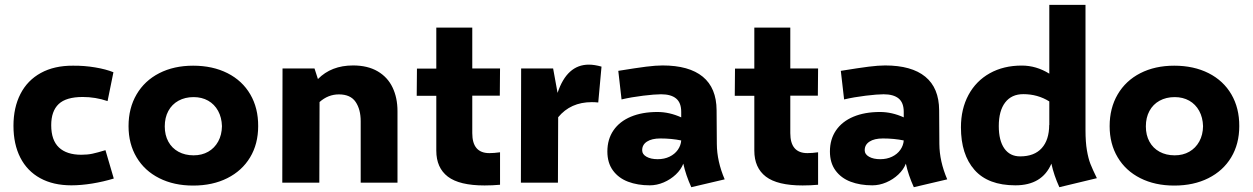

<svg xmlns="http://www.w3.org/2000/svg" viewBox="-20 -761 5219 800"><path d="M36.1 -236.8Q36.1 -313 65.2 -369.6Q94.2 -426.3 150.1 -457Q206.1 -487.8 284.2 -487.3Q331.1 -487.8 376.2 -480.2Q421.4 -472.7 452.6 -460L428.2 -339.8Q377.9 -356.9 324.7 -356.9Q255.4 -356.9 224.4 -327.4Q193.4 -297.9 193.4 -239.3Q193.4 -176.8 225.6 -146.5Q257.8 -116.2 318.8 -116.2Q344.7 -116.2 365.2 -120.6Q385.7 -125 419.4 -135.3L454.1 -17.1Q410.6 -3.9 364.3 3.7Q317.9 11.2 277.3 11.2Q201.7 11.2 147.5 -18.6Q93.3 -48.3 64.7 -104.2Q36.1 -160.2 36.1 -236.8Z M515.6 -235.4Q515.6 -310.5 549.1 -367.7Q582.5 -424.8 643.6 -456.1Q704.6 -487.3 784.7 -487.3Q866.2 -487.3 928 -456.1Q989.7 -424.8 1022.9 -367.7Q1056.2 -310.5 1055.7 -235.4Q1055.7 -161.1 1022 -105.2Q988.3 -49.3 927 -18.6Q865.7 12.2 784.7 12.2Q704.6 12.2 643.6 -18.6Q582.5 -49.3 549.1 -105.5Q515.6 -161.6 515.6 -235.4ZM904.8 -235.4Q903.8 -271.5 888.7 -299.1Q873.5 -326.7 847.2 -341.6Q820.8 -356.4 786.6 -356.4Q751 -356.4 723.6 -341.3Q696.3 -326.2 681.4 -298.6Q666.5 -271 666.5 -234.4Q666.5 -198.2 681.4 -170.9Q696.3 -143.6 723.6 -128.7Q751 -113.8 786.6 -113.8Q821.3 -113.8 847.7 -128.9Q874 -144 889.2 -171.6Q904.3 -199.2 904.8 -235.4Z M1636.2 -297.9V0H1482.9V-255.9Q1482.9 -305.2 1461.7 -336.4Q1440.4 -367.7 1392.1 -367.7Q1347.2 -367.7 1311.5 -335.9L1310.5 0H1156.2L1157.2 -475.6H1290.5L1304.7 -431.6Q1360.4 -488.3 1451.2 -488.3Q1511.7 -488.3 1553.5 -463.9Q1595.2 -439.5 1615.7 -396.5Q1636.2 -353.5 1636.2 -297.9Z M2019 -123Q2038.6 -123 2063.5 -126.5V8.8Q2032.2 11.7 1999 11.7Q1894 11.7 1845.9 -25.1Q1797.9 -62 1797.9 -133.3V-361.8H1716.3L1717.3 -475.1H1797.9V-646H1947.8V-475.6H2063.5L2062.5 -362.3H1947.8V-206.1Q1947.8 -123 2019 -123Z M2433.6 -491.7Q2457 -491.7 2486.3 -483.4L2472.7 -334Q2459 -335.4 2445.8 -335.4Q2357.4 -335.4 2305.7 -272.5L2304.7 0H2150.4L2151.4 -475.6H2284.7L2303.2 -374Q2342.3 -491.7 2433.6 -491.7Z M2860.4 19Q2837.4 -31.7 2827.1 -79.1Q2817.9 -54.7 2795.9 -33.9Q2773.9 -13.2 2745.4 -1Q2716.8 11.2 2687.5 11.2Q2636.7 11.2 2596.9 -3.9Q2557.1 -19 2533.9 -50.8Q2510.7 -82.5 2510.7 -129.9Q2510.7 -180.7 2536.1 -217.8Q2561.5 -254.9 2608.6 -274.7Q2655.8 -294.4 2719.2 -294.4Q2769 -294.4 2818.4 -272V-294.9Q2818.4 -333 2797.1 -350.6Q2775.9 -368.2 2734.4 -368.2Q2708.5 -368.2 2659.9 -362.3Q2611.3 -356.4 2569.8 -346.7L2556.2 -465.8Q2631.3 -478 2672.1 -483.2Q2712.9 -488.3 2740.7 -488.3Q2851.1 -488.3 2908.2 -441.4Q2965.3 -394.5 2965.8 -301.8L2966.8 -161.1Q2967.3 -88.9 2999.5 -13.7ZM2818.4 -175.8Q2777.8 -184.1 2731.4 -184.1Q2695.8 -184.1 2675.5 -170.9Q2655.3 -157.7 2655.8 -134.3Q2655.8 -118.2 2673.8 -107.9Q2691.9 -97.7 2720.2 -97.7Q2748 -97.7 2769.8 -108.2Q2791.5 -118.7 2804.2 -136.7Q2816.9 -154.8 2818.4 -175.8Z M3344.2 -123Q3363.8 -123 3388.7 -126.5V8.8Q3357.4 11.7 3324.2 11.7Q3219.2 11.7 3171.1 -25.1Q3123 -62 3123 -133.3V-361.8H3041.5L3042.5 -475.1H3123V-646H3272.9V-475.6H3388.7L3387.7 -362.3H3272.9V-206.1Q3272.9 -123 3344.2 -123Z M3787.6 19Q3764.6 -31.7 3754.4 -79.1Q3745.1 -54.7 3723.1 -33.9Q3701.2 -13.2 3672.6 -1Q3644 11.2 3614.7 11.2Q3564 11.2 3524.2 -3.9Q3484.4 -19 3461.2 -50.8Q3438 -82.5 3438 -129.9Q3438 -180.7 3463.4 -217.8Q3488.8 -254.9 3535.9 -274.7Q3583 -294.4 3646.5 -294.4Q3696.3 -294.4 3745.6 -272V-294.9Q3745.6 -333 3724.4 -350.6Q3703.1 -368.2 3661.6 -368.2Q3635.7 -368.2 3587.2 -362.3Q3538.6 -356.4 3497.1 -346.7L3483.4 -465.8Q3558.6 -478 3599.4 -483.2Q3640.1 -488.3 3668 -488.3Q3778.3 -488.3 3835.4 -441.4Q3892.6 -394.5 3893.1 -301.8L3894 -161.1Q3894.5 -88.9 3926.8 -13.7ZM3745.6 -175.8Q3705.1 -184.1 3658.7 -184.1Q3623 -184.1 3602.8 -170.9Q3582.5 -157.7 3583 -134.3Q3583 -118.2 3601.1 -107.9Q3619.1 -97.7 3647.5 -97.7Q3675.3 -97.7 3697 -108.2Q3718.8 -118.7 3731.4 -136.7Q3744.1 -154.8 3745.6 -175.8Z M4394 19Q4371.1 -31.2 4360.8 -79.1Q4322.3 11.2 4210.9 11.2Q4097.2 11.2 4040.5 -53Q3983.9 -117.2 3983.9 -230.5Q3983.9 -307.1 4015.4 -365.5Q4046.9 -423.8 4104.2 -455.8Q4161.6 -487.8 4237.3 -487.8Q4297.9 -487.8 4352.1 -454.1V-740.7H4502.9V-219.7Q4502.9 -168.9 4508.8 -134.8Q4514.6 -100.6 4523.4 -78.1Q4532.2 -55.7 4550.3 -18.6ZM4351.6 -240.7 4352.1 -239.7V-338.4Q4303.7 -368.7 4243.7 -368.7Q4194.8 -368.7 4168.2 -334Q4141.6 -299.3 4141.6 -235.8Q4141.6 -175.3 4164.8 -142.3Q4188 -109.4 4230.5 -109.4Q4289.6 -109.4 4320.6 -143.8Q4351.6 -178.2 4351.6 -240.7Z M4603.5 -235.4Q4603.5 -310.5 4637 -367.7Q4670.4 -424.8 4731.4 -456.1Q4792.5 -487.3 4872.6 -487.3Q4954.1 -487.3 5015.9 -456.1Q5077.6 -424.8 5110.8 -367.7Q5144 -310.5 5143.6 -235.4Q5143.6 -161.1 5109.9 -105.2Q5076.2 -49.3 5014.9 -18.6Q4953.6 12.2 4872.6 12.2Q4792.5 12.2 4731.4 -18.6Q4670.4 -49.3 4637 -105.5Q4603.5 -161.6 4603.5 -235.4ZM4992.7 -235.4Q4991.7 -271.5 4976.6 -299.1Q4961.4 -326.7 4935.1 -341.6Q4908.7 -356.4 4874.5 -356.4Q4838.9 -356.4 4811.5 -341.3Q4784.2 -326.2 4769.3 -298.6Q4754.4 -271 4754.4 -234.4Q4754.4 -198.2 4769.3 -170.9Q4784.2 -143.6 4811.5 -128.7Q4838.9 -113.8 4874.5 -113.8Q4909.2 -113.8 4935.5 -128.9Q4961.9 -144 4977.1 -171.6Q4992.2 -199.2 4992.7 -235.4Z"/></svg>

Font: Selawik
Style: Bold
Weight: 700
Designer: Aaron Bell
Foundry: Microsoft Corporation
Version: Version 1.01